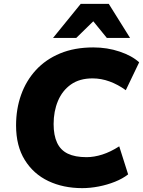

<svg xmlns="http://www.w3.org/2000/svg" viewBox="-20 -961 739 992"><path d="M405 11Q307 11 230 -25.5Q153 -62 108 -134.5Q63 -207 63 -313Q63 -398 89 -471Q115 -544 165.5 -599Q216 -654 290.5 -685Q365 -716 462 -716Q534 -716 598 -694.5Q662 -673 699 -639L630 -495Q590 -524 546.5 -540Q503 -556 458 -556Q391 -556 346.5 -524.5Q302 -493 279.5 -439.5Q257 -386 257 -320Q257 -262 275 -223.5Q293 -185 330.5 -167Q368 -149 427 -149Q466 -149 508.5 -162.5Q551 -176 596 -205L642 -60Q614 -38 574 -22Q534 -6 490 2.5Q446 11 405 11ZM254 -765 397 -941H542L652 -765H532L462 -851L374 -765Z"/></svg>

Font: Nunito Sans 12pt Black
Style: Italic
Weight: 900
Italic angle: -9°
Designer: Vernon Adams
Foundry: Vernon Adams
Version: Version 3.101;gftools[0.9.27]